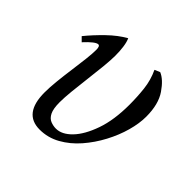

<svg xmlns="http://www.w3.org/2000/svg" viewBox="-128 -574 709 709"><g transform="rotate(45 226.0 -220.0)"><path d="M332 -450Q359 -439 385.5 -400.5Q412 -362 412 -297Q412 -262 400.5 -220.5Q389 -179 367 -137.5Q345 -96 315 -61.5Q285 -27 247.5 -6Q210 15 167 15Q83 15 83 -95Q83 -121 86.5 -155Q90 -189 95 -225Q100 -261 103.5 -291.5Q107 -322 107 -341Q107 -361 98 -361Q84 -361 49 -323L33 -339Q59 -371 92.5 -403.5Q126 -436 160 -455Q166 -442 169 -421.5Q172 -401 172 -376Q172 -354 168.5 -318Q165 -282 160 -242.5Q155 -203 151.5 -167.5Q148 -132 148 -109Q148 -75 156.5 -58Q165 -41 179 -35.5Q193 -30 207 -30Q238 -30 267.5 -60.5Q297 -91 317 -148Q337 -205 337 -285Q337 -326 332.5 -365.5Q328 -405 311 -441Z"/></g></svg>

Font: Bona Nova SC
Style: Italic
Weight: 400
Italic angle: -4°
Designer: Mateusz Machalski
Foundry: Capitalics
Version: Version 4.001; ttfautohint (v1.8.4.7-5d5b)